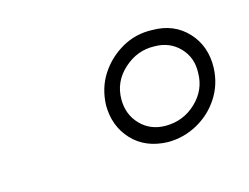

<svg xmlns="http://www.w3.org/2000/svg" viewBox="-41 -702 365 282"><g transform="rotate(-15 141.5 -561.5)"><path d="M112 -555Q113 -581 126 -601Q139 -621 160 -633Q181 -645 206 -644Q239 -644 259.5 -622Q280 -600 279 -567Q278 -542 265 -522Q252 -502 231 -490.5Q210 -479 186 -479Q152 -480 132 -501.5Q112 -523 112 -555ZM189 -503Q216 -503 235.5 -521.5Q255 -540 255 -566Q256 -589 241 -604.5Q226 -620 203 -620Q177 -621 156.5 -602.5Q136 -584 136 -557Q136 -534 151 -518.5Q166 -503 189 -503Z"/></g></svg>

Font: Josefin Sans ExtraLight
Style: Italic
Weight: 250
Italic angle: -7°
Designer: Santiago Orozco
Foundry: Typemade
Version: Version 2.000